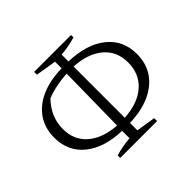

<svg xmlns="http://www.w3.org/2000/svg" viewBox="-157 -858 1068 1068"><g transform="rotate(-45 377.0 -323.5)"><path d="M229 15V-5Q284 -21 343 -26V-84Q208 -88 128.5 -151.5Q49 -215 49 -324Q49 -397 85 -451Q121 -505 188.5 -535.5Q256 -566 351 -568V-620L229 -640V-662H519V-643Q492 -635 463.5 -629.5Q435 -624 405 -622V-568Q545 -564 624.5 -500Q704 -436 704 -328Q704 -255 668 -201.5Q632 -148 565 -117.5Q498 -87 405 -84V-26L519 -8V15ZM636 -329Q636 -418 574 -470Q512 -522 405 -528V-125Q515 -132 575.5 -186.5Q636 -241 636 -329ZM117 -324Q117 -236 178 -184Q239 -132 344 -125L350 -527Q306 -525 263 -516Q220 -507 189 -494Q117 -420 117 -324Z"/></g></svg>

Font: Piazzolla Light
Style: Regular
Weight: 300
Designer: Juan Pablo del Peral
Foundry: Huerta Tipografica
Version: Version 1.330